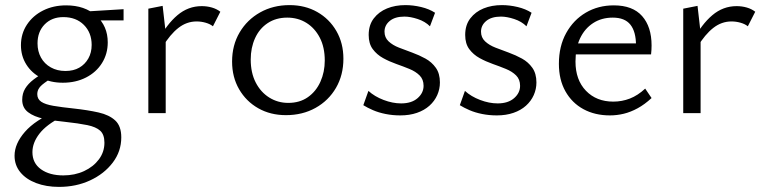

<svg xmlns="http://www.w3.org/2000/svg" viewBox="-20 -443 2991 752"><path d="M211 289Q161 289 121.5 274Q82 259 59.5 231.5Q37 204 37 167Q37 120 77.5 73.5Q118 27 201 -8L221 15Q162 45 134.5 80.5Q107 116 107 153Q107 196 140.5 220Q174 244 228 244Q273 244 309.5 227Q346 210 367.5 181Q389 152 389 116Q389 84 372.5 69Q356 54 322 47Q288 40 233 34Q189 30 151 22Q113 14 90 -3.5Q67 -21 67 -52Q67 -77 78.5 -96Q90 -115 111.5 -131.5Q133 -148 162 -164L188 -140Q163 -126 144.5 -110.5Q126 -95 126 -74Q126 -55 141.5 -44.5Q157 -34 189 -28.5Q221 -23 269 -18Q324 -12 366 -2.5Q408 7 431.5 29Q455 51 455 95Q455 150 421.5 194Q388 238 333 263.5Q278 289 211 289ZM226 -119Q178 -119 141 -138Q104 -157 83 -190.5Q62 -224 62 -266Q62 -311 85.5 -346.5Q109 -382 149 -402Q189 -422 239 -422Q312 -422 357 -381.5Q402 -341 402 -277Q402 -232 379.5 -196Q357 -160 317 -139.5Q277 -119 226 -119ZM236 -165Q268 -165 290.5 -178Q313 -191 326 -214Q339 -237 339 -267Q339 -315 308.5 -345.5Q278 -376 228 -376Q183 -376 155 -347.5Q127 -319 127 -273Q127 -242 140.5 -217.5Q154 -193 179 -179Q204 -165 236 -165ZM310 -363 300 -397 464 -407V-363Z M561 0V-409L617 -420L629 -315V0ZM617 -260 600 -285Q633 -348 675 -383.5Q717 -419 770 -419Q791 -419 810 -413.5Q829 -408 843 -397L814 -340Q803 -349 785.5 -354Q768 -359 750 -359Q711 -359 678.5 -333.5Q646 -308 617 -260Z M1100 8Q1039 8 991.5 -19Q944 -46 916.5 -93.5Q889 -141 889 -202Q889 -266 918.5 -316Q948 -366 999 -394.5Q1050 -423 1114 -423Q1175 -423 1222.5 -396Q1270 -369 1297.5 -321.5Q1325 -274 1325 -213Q1325 -149 1296 -99Q1267 -49 1216 -20.5Q1165 8 1100 8ZM1109 -40Q1154 -40 1186 -62.5Q1218 -85 1235 -123Q1252 -161 1252 -206Q1252 -258 1232.5 -295.5Q1213 -333 1180 -353.5Q1147 -374 1105 -374Q1061 -374 1028.5 -352.5Q996 -331 979 -293.5Q962 -256 962 -210Q962 -158 981.5 -120Q1001 -82 1034.5 -61Q1068 -40 1109 -40Z M1548 9Q1518 9 1490.5 3.5Q1463 -2 1441 -11.5Q1419 -21 1403 -31L1423 -87Q1447 -65 1482.5 -51.5Q1518 -38 1551 -38Q1592 -38 1615.5 -58.5Q1639 -79 1639 -107Q1639 -132 1623.5 -147.5Q1608 -163 1583.5 -173Q1559 -183 1532 -192.5Q1505 -202 1480.5 -215.5Q1456 -229 1440 -250.5Q1424 -272 1424 -306Q1424 -345 1444 -371Q1464 -397 1496 -410Q1528 -423 1568 -423Q1598 -423 1629.5 -415.5Q1661 -408 1684 -393L1664 -340Q1645 -359 1616 -368.5Q1587 -378 1564 -378Q1527 -378 1506.5 -361Q1486 -344 1486 -319Q1486 -296 1502 -281Q1518 -266 1542.5 -256.5Q1567 -247 1594.5 -237Q1622 -227 1646.5 -213.5Q1671 -200 1687 -177.5Q1703 -155 1703 -120Q1703 -94 1692.5 -70.5Q1682 -47 1662 -29Q1642 -11 1613 -1Q1584 9 1548 9Z M1926 9Q1896 9 1868.5 3.5Q1841 -2 1819 -11.5Q1797 -21 1781 -31L1801 -87Q1825 -65 1860.5 -51.5Q1896 -38 1929 -38Q1970 -38 1993.5 -58.5Q2017 -79 2017 -107Q2017 -132 2001.5 -147.5Q1986 -163 1961.5 -173Q1937 -183 1910 -192.5Q1883 -202 1858.5 -215.5Q1834 -229 1818 -250.5Q1802 -272 1802 -306Q1802 -345 1822 -371Q1842 -397 1874 -410Q1906 -423 1946 -423Q1976 -423 2007.5 -415.5Q2039 -408 2062 -393L2042 -340Q2023 -359 1994 -368.5Q1965 -378 1942 -378Q1905 -378 1884.5 -361Q1864 -344 1864 -319Q1864 -296 1880 -281Q1896 -266 1920.5 -256.5Q1945 -247 1972.5 -237Q2000 -227 2024.5 -213.5Q2049 -200 2065 -177.5Q2081 -155 2081 -120Q2081 -94 2070.5 -70.5Q2060 -47 2040 -29Q2020 -11 1991 -1Q1962 9 1926 9Z M2369 9Q2310 9 2265 -15.5Q2220 -40 2194.5 -85.5Q2169 -131 2169 -193Q2169 -262 2197.5 -313.5Q2226 -365 2274.5 -393.5Q2323 -422 2384 -422Q2458 -422 2495 -380Q2532 -338 2532 -265Q2532 -257 2531.5 -247.5Q2531 -238 2530 -230H2471V-265Q2471 -319 2449 -346.5Q2427 -374 2380 -374Q2336 -374 2303 -352.5Q2270 -331 2252 -293Q2234 -255 2234 -202Q2234 -130 2275 -87.5Q2316 -45 2382 -45Q2416 -45 2447 -57Q2478 -69 2507 -96L2532 -59Q2505 -34 2477.5 -19Q2450 -4 2423 2.5Q2396 9 2369 9ZM2207 -230 2216 -273H2521V-230Z M2656 0V-409L2712 -420L2724 -315V0ZM2712 -260 2695 -285Q2728 -348 2770 -383.5Q2812 -419 2865 -419Q2886 -419 2905 -413.5Q2924 -408 2938 -397L2909 -340Q2898 -349 2880.5 -354Q2863 -359 2845 -359Q2806 -359 2773.5 -333.5Q2741 -308 2712 -260Z"/></svg>

Font: Ysabeau Office
Style: Regular
Weight: 400
Designer: Christian Thalmann (Catharsis Fonts)
Version: Version 2.001;gftools[0.9.30]; featfreeze: tnum,lnum,ss02